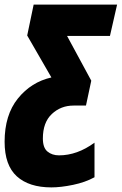

<svg xmlns="http://www.w3.org/2000/svg" viewBox="-44 -573 528 833"><path d="M179 240Q220 240 273 229Q326 218 366 196V46Q291 101 212 101Q182 101 162 84.5Q142 68 142 28Q142 -42 181 -78.5Q220 -115 275 -115H329L352 -223L247 -417H433L464 -553H102L74 -419L179 -237Q91 -217 33.5 -145.5Q-24 -74 -24 42Q-24 144 29 192Q82 240 179 240Z"/></svg>

Font: Noto Sans Display Condensed Black
Style: Italic
Weight: 900
Width: 3
Italic angle: -192°
Designer: Monotype Design Team
Foundry: Monotype Imaging Inc.
Version: Version 1.900